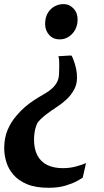

<svg xmlns="http://www.w3.org/2000/svg" viewBox="-28 -769 506 934"><path d="M320.5 -498Q326.5 -487 332.5 -469.5Q338.5 -452 342.8 -431.5Q347 -411 346.5 -390Q346.5 -358.5 332.2 -332.5Q318 -306.5 296.2 -286Q274.5 -265.5 250.5 -250Q218 -229 193.5 -209.8Q169 -190.5 155.5 -173Q150.5 -164.5 146.5 -152Q142.5 -139.5 140.2 -124.8Q138 -110 137.5 -94Q137 -45 153.8 -13.2Q170.5 18.5 202.2 33.8Q234 49 277.5 49Q313 49 344.2 40.2Q375.5 31.5 390.5 24L374.5 95Q368.5 99.5 347 111.5Q325.5 123.5 290.5 134Q255.5 144.5 209 144.5Q145 144.5 103 126.8Q61 109 36.8 80.5Q12.5 52 2.5 18.2Q-7.5 -15.5 -7.5 -48.5Q-7.5 -98 9 -137Q25.5 -176 52 -206Q72.5 -230.5 93.5 -248.5Q114.5 -266.5 138.2 -282Q162 -297.5 191 -314Q210 -325 225 -338.5Q240 -352 249 -368.8Q258 -385.5 259 -406.5Q260 -424 260.2 -441.2Q260.5 -458.5 259.8 -472.8Q259 -487 256 -495.5L314 -499ZM349.5 -674Q349 -632 323.5 -604.8Q298 -577.5 262 -577.5Q230 -577.5 210.8 -599.5Q191.5 -621.5 191.5 -652Q191.5 -696.5 217.5 -722.8Q243.5 -749 282.5 -749Q309 -749 329.2 -728Q349.5 -707 349.5 -674Z"/></svg>

Font: Merriweather 72pt Black
Style: Italic
Weight: 900
Italic angle: -7.8°
Version: Version 2.101